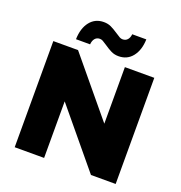

<svg xmlns="http://www.w3.org/2000/svg" viewBox="-158 -1054 1123 1190"><g transform="rotate(20 403.0 -459.0)"><path d="M736 -700V0H573L264 -373V0H70V-700H233L542 -327V-700ZM385 -789Q366 -802 356.5 -807Q347 -812 337 -812Q317 -812 305 -798Q293 -784 291 -759H198Q200 -832 234 -875Q268 -918 325 -918Q352 -918 373 -908Q394 -898 421 -880Q440 -867 449.5 -862Q459 -857 469 -857Q489 -857 501 -870.5Q513 -884 515 -907H608Q606 -836 572 -793Q538 -750 481 -750Q454 -750 432.5 -760.5Q411 -771 385 -789Z"/></g></svg>

Font: Idrija
Style: Regular
Weight: 800
Designer: Julieta Ulanovsky
Foundry: Julieta Ulanovsky
Version: Version 7.200